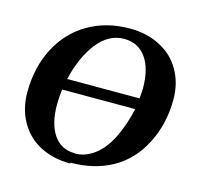

<svg xmlns="http://www.w3.org/2000/svg" viewBox="-99 -765 921 886"><g transform="rotate(15 361.0 -322.5)"><path d="M312 10 309 14Q228 14 165 -19Q103 -51 68 -114Q34 -175 34 -252Q34 -371 82 -464Q130 -557 217 -608Q304 -659 417 -659Q498 -659 561 -626Q625 -593 659 -533Q694 -472 694 -395Q694 -277 645 -182Q596 -86 510 -38Q424 10 312 10ZM318 -37 319 -36Q368 -36 412 -69Q456 -102 487 -165Q518 -228 535 -306H186Q181 -266 181 -233Q181 -142 217 -89Q253 -37 318 -37ZM545 -407Q545 -501 508 -553Q470 -606 403 -606Q329 -606 275 -537Q222 -469 196 -359H542Z"/></g></svg>

Font: Libra Serif Modern
Style: Bold Italic
Weight: 700
Italic angle: -12°
Designer: Stefan Peev, Context Ltd
Foundry: Stefan Peev, Context Ltd
Version: Version 1.000